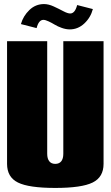

<svg xmlns="http://www.w3.org/2000/svg" viewBox="-20 -925 550 955"><path d="M162.1 -785.2 84 -805.2Q95.2 -845.2 126 -875Q156.7 -904.8 199.2 -904.8Q221.2 -904.8 246.8 -893.1Q272.5 -881.3 294.4 -869.6Q316.4 -857.9 329.1 -857.9Q353 -857.9 363.8 -899.9L441.9 -879.9Q430.7 -837.4 399.2 -808.1Q367.7 -778.8 327.1 -778.8Q308.1 -778.8 287.4 -786.1Q266.6 -793.5 252 -802.5Q237.3 -811.5 221.4 -818.8Q205.6 -826.2 195.8 -826.2Q172.4 -826.2 162.1 -785.2ZM15.1 -720.2H214.8V-160.2Q214.8 -135.7 225.1 -122.8Q235.4 -109.9 254.9 -109.9Q274.4 -109.9 284.7 -122.8Q294.9 -135.7 294.9 -160.2V-720.2H495.1V-109.9Q495.1 -43.9 440.7 -17.1Q386.2 9.8 254.9 9.8Q123.5 9.8 69.3 -17.1Q15.1 -43.9 15.1 -109.9Z"/></svg>

Font: Mikodacs
Style: Regular
Weight: 400
Designer: gluk (gluksza@wp.pl)
Foundry: gluk (gluksza@wp.pl)
Version: Version 0.28